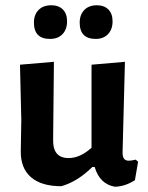

<svg xmlns="http://www.w3.org/2000/svg" viewBox="-20 -702 562 730"><path d="M175 -682Q203 -682 219 -666Q235 -650 235 -621Q235 -590 217.5 -572Q200 -554 170 -554Q109 -554 109 -616Q109 -646 126.5 -664Q144 -682 175 -682ZM348 -682Q376 -682 392 -666Q408 -650 408 -621Q408 -590 390.5 -572Q373 -554 344 -554Q283 -554 283 -616Q283 -646 300.5 -664Q318 -682 348 -682ZM213 6Q137 6 97.5 -28.5Q58 -63 59 -128L61 -246L56 -456L185 -467L182 -172Q180 -101 241 -101Q284 -101 328 -140V-456L455 -467L446 -121Q446 -91 469 -91Q480 -91 496 -95L505 -87L493 -17Q456 7 417 8Q359 -2 340 -67H331Q274 -11 213 6Z"/></svg>

Font: Alegreya Sans
Style: Bold
Weight: 700
Designer: Juan Pablo del Peral
Foundry: Huerta Tipografica
Version: Version 2.007